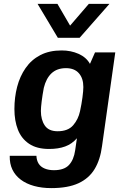

<svg xmlns="http://www.w3.org/2000/svg" viewBox="-20 -780 640 986"><path d="M243 186Q195 186 155 175Q115 164 86.5 142.5Q58 121 43.5 90.5Q29 60 30 20H167Q168 44 178.5 60.5Q189 77 209.5 85.5Q230 94 257 94Q309 94 334 67.5Q359 41 366 -8L375 -70Q350 -41 315 -28Q280 -15 232 -15Q169 -15 129.5 -41.5Q90 -68 72 -114Q54 -160 54 -220Q54 -280 68 -334Q82 -388 111.5 -430.5Q141 -473 187 -497Q233 -521 297 -521Q344 -521 383.5 -503.5Q423 -486 442 -452L468 -511H572L504 -30Q495 40 466 88Q437 136 383 161Q329 186 243 186ZM276 -106Q329 -106 355.5 -136.5Q382 -167 391 -209Q399 -246 403.5 -280Q408 -314 408 -333Q408 -378 385 -404Q362 -430 319 -430Q273 -430 245 -404Q217 -378 205 -329Q198 -292 194 -259.5Q190 -227 190 -210Q190 -165 210 -135.5Q230 -106 276 -106ZM542 -760 389 -586H277L173 -760H275L367 -602H300L436 -760Z"/></svg>

Font: Chivo Mono Medium SemiBold
Style: Italic
Weight: 600
Italic angle: -8.05°
Monospace: yes
Version: Version 1.008